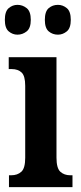

<svg xmlns="http://www.w3.org/2000/svg" viewBox="-24 -772 334 792"><path d="M13 0V-49H22Q48 -49 64 -63.5Q80 -78 80 -121V-418Q80 -459 65 -473Q50 -487 25 -487H12V-536H209V-122Q209 -78 225 -63.5Q241 -49 266 -49H275V0ZM215 -629Q193 -629 177 -642.5Q161 -656 161 -690Q161 -725 177 -738.5Q193 -752 215 -752Q235 -752 251.5 -738.5Q268 -725 268 -690Q268 -656 251.5 -642.5Q235 -629 215 -629ZM48 -629Q28 -629 12 -642.5Q-4 -656 -4 -690Q-4 -725 12 -738.5Q28 -752 48 -752Q69 -752 86 -738.5Q103 -725 103 -690Q103 -656 86 -642.5Q69 -629 48 -629Z"/></svg>

Font: Noto Serif Armenian ExtraCondensed
Style: Bold
Weight: 700
Width: 2
Designer: Monotype Design Team
Foundry: Monotype Imaging Inc.
Version: Version 2.008; ttfautohint (v1.8.4.7-5d5b)